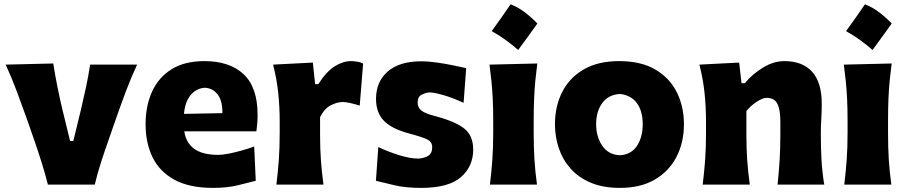

<svg xmlns="http://www.w3.org/2000/svg" viewBox="-20 -873 4286 908"><path d="M206.5 0Q192.9 -53.7 175.8 -107.9Q158.7 -162.1 140.6 -214.4L105.5 -314.9Q83 -377.4 59.3 -441.2Q35.6 -504.9 6.8 -567.4L231.9 -572.8Q240.7 -516.6 252 -460.4Q263.2 -404.3 276.9 -347.7L311.5 -206.1H326.7L361.3 -348.1Q375 -406.2 386.7 -460.7Q398.4 -515.1 406.2 -567.4H628.4Q599.1 -504.4 575.2 -440.7Q551.3 -377 529.3 -314L494.1 -212.9Q475.1 -159.2 458 -106.4Q440.9 -53.7 428.2 0Z M987.8 15.6Q875.5 15.6 804.9 -22.9Q734.4 -61.5 701.4 -129.4Q668.5 -197.3 668.5 -285.2Q668.5 -372.6 699.2 -439.9Q730 -507.3 791.7 -545.7Q853.5 -584 946.8 -584Q1065.9 -584 1132.1 -522Q1198.2 -460 1198.2 -330.1Q1198.2 -306.2 1196.5 -288.1Q1194.8 -270 1192.4 -252H851.6Q858.9 -198.7 897.9 -169.7Q937 -140.6 1012.2 -140.6Q1031.7 -140.6 1060.8 -146.2Q1089.8 -151.9 1122.1 -160.9Q1154.3 -169.9 1182.1 -180.2L1189.5 -18.1Q1153.8 -8.8 1104 3.4Q1054.2 15.6 987.8 15.6ZM1031.7 -337.9Q1032.7 -394.5 1010 -425.3Q987.3 -456.1 948.7 -458Q908.7 -455.6 881.8 -423.6Q855 -391.6 850.1 -334.5Z M1287.1 0Q1294.4 -60.1 1298.6 -116.9Q1302.7 -173.8 1302.7 -244.6V-300.8Q1302.7 -366.2 1295.9 -432.4Q1289.1 -498.5 1271.5 -567.4L1459.5 -577.1L1470.2 -475.1H1485.4Q1522.9 -534.2 1562.5 -559.1Q1602.1 -584 1638.7 -584Q1650.4 -584 1666.5 -581.8Q1682.6 -579.6 1697.3 -572.8L1681.2 -373.5Q1660.2 -380.4 1637.7 -385.5Q1615.2 -390.6 1601.1 -390.6Q1575.7 -390.6 1545.4 -375.7Q1515.1 -360.8 1493.7 -319.3V-233.9Q1493.7 -171.4 1497.6 -115.7Q1501.5 -60.1 1509.8 0Z M1971.2 15.6Q1898.9 15.6 1845.9 3.2Q1793 -9.3 1757.8 -18.1L1769 -177.7Q1815.4 -155.3 1867.7 -139.2Q1919.9 -123 1958.5 -123Q1984.9 -124.5 2004.4 -135.7Q2023.9 -147 2023.9 -177.2Q2023.9 -202.1 1999.8 -213.9Q1975.6 -225.6 1913.1 -242.2Q1834 -263.2 1796.1 -301.3Q1758.3 -339.4 1758.3 -405.3Q1758.3 -486.8 1813.7 -534.9Q1869.1 -583 1971.2 -583Q2006.8 -583 2047.4 -577.1Q2087.9 -571.3 2124.5 -563.7Q2161.1 -556.2 2184.6 -550.8L2172.4 -386.7Q2119.6 -411.1 2075.7 -423.6Q2031.7 -436 2010.7 -436Q1992.7 -434.6 1973.9 -425Q1955.1 -415.5 1955.1 -388.2Q1955.1 -364.3 1972.9 -350.1Q1990.7 -335.9 2040.5 -323.2Q2135.3 -297.9 2176.5 -264.4Q2217.8 -231 2217.8 -165.5Q2217.8 -85.9 2159.7 -35.2Q2101.6 15.6 1971.2 15.6Z M2394.6 -852.6Q2430 -839.2 2461.7 -815Q2493.4 -790.8 2521.3 -761.8Q2499.3 -731.2 2476.8 -699.8Q2454.2 -668.4 2430.6 -636.7Q2403.2 -660.8 2372 -683.4Q2340.9 -706 2305.4 -725.8Q2329.1 -758.1 2351.1 -789.7Q2373.1 -821.4 2394.6 -852.6ZM2296.9 0Q2304.2 -60.1 2308.3 -116.9Q2312.5 -173.8 2312.5 -244.6V-300.8Q2312.5 -358.9 2310.3 -403.8Q2308.1 -448.7 2304.2 -488Q2300.3 -527.3 2294.9 -567.4L2521 -572.8Q2515.6 -532.2 2511.7 -492.2Q2507.8 -452.1 2505.9 -406Q2503.9 -359.9 2503.9 -300.8V-244.6Q2503.9 -173.8 2507.6 -116.9Q2511.2 -60.1 2519.5 0Z M2912.1 15.6Q2832.5 15.6 2774.4 -8.8Q2716.3 -33.2 2678.7 -75.4Q2641.1 -117.7 2622.8 -171.9Q2604.5 -226.1 2604.5 -285.2Q2604.5 -370.1 2638.7 -437.7Q2672.9 -505.4 2740.5 -544.7Q2808.1 -584 2908.2 -584Q3011.2 -584 3079.1 -544.2Q3147 -504.4 3180.7 -436.8Q3214.4 -369.1 3214.4 -285.2Q3214.4 -199.2 3179.2 -131.1Q3144 -63 3076.7 -23.7Q3009.3 15.6 2912.1 15.6ZM2911.1 -138.7Q2964.8 -141.6 2992.2 -183.1Q3019.5 -224.6 3019.5 -285.2Q3019.5 -348.1 2991.7 -385.7Q2963.9 -423.3 2911.1 -428.7Q2856.4 -424.8 2827.9 -385.5Q2799.3 -346.2 2799.3 -285.2Q2799.3 -226.6 2827.9 -184.1Q2856.4 -141.6 2911.1 -138.7Z M3303.2 0Q3310.5 -60.1 3314.7 -116.9Q3318.8 -173.8 3318.8 -244.6V-300.8Q3318.8 -366.2 3312 -432.4Q3305.2 -498.5 3287.6 -567.4L3475.6 -577.1L3486.8 -479.5H3502.4Q3537.6 -522.5 3588.1 -553.2Q3638.7 -584 3689.5 -584Q3774.9 -584 3820.6 -533.7Q3866.2 -483.4 3866.2 -382.3Q3866.2 -345.2 3864 -310.1Q3861.8 -274.9 3861.8 -244.6Q3861.8 -173.8 3865 -116.9Q3868.2 -60.1 3877.9 0H3657.2Q3663.6 -60.1 3667 -115.7Q3670.4 -171.4 3670.4 -233.9V-297.9Q3670.4 -354.5 3656.2 -382.3Q3642.1 -410.2 3605.5 -410.2Q3586.4 -410.2 3557.6 -391.1Q3528.8 -372.1 3509.8 -347.7V-233.9Q3509.8 -171.4 3513.7 -115.7Q3517.6 -60.1 3525.9 0Z M4070.4 -852.6Q4105.8 -839.2 4137.5 -815Q4169.2 -790.8 4197.1 -761.8Q4175.1 -731.2 4152.5 -699.8Q4130 -668.4 4106.3 -636.7Q4079 -660.8 4047.8 -683.4Q4016.6 -706 3981.2 -725.8Q4004.8 -758.1 4026.9 -789.7Q4048.9 -821.4 4070.4 -852.6ZM3972.7 0Q3980 -60.1 3984.1 -116.9Q3988.3 -173.8 3988.3 -244.6V-300.8Q3988.3 -358.9 3986.1 -403.8Q3983.9 -448.7 3980 -488Q3976.1 -527.3 3970.7 -567.4L4196.8 -572.8Q4191.4 -532.2 4187.5 -492.2Q4183.6 -452.1 4181.6 -406Q4179.7 -359.9 4179.7 -300.8V-244.6Q4179.7 -173.8 4183.3 -116.9Q4187 -60.1 4195.3 0Z"/></svg>

Font: Pinar DS1 ExtraBold
Style: Regular
Weight: 800
Designer: Amin Abedi
Version: Version 3.000